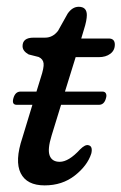

<svg xmlns="http://www.w3.org/2000/svg" viewBox="-20 -538 358 566"><path d="M19.5 -248.5Q25 -268 40.5 -268H87.5L100 -308.5Q110 -338.5 108.5 -351.2Q107 -364 94 -370L64.5 -377.5Q46.5 -387.5 46.5 -402Q46.5 -427 79 -427H113Q135.5 -427 151 -447L179.5 -498Q193.5 -518 212 -518Q236 -518 236 -493.5Q236 -486.5 234 -475.8Q232 -465 227 -449.5L219.5 -424.5H300.5Q318.5 -424.5 318.5 -406.5Q318.5 -389.5 305.2 -379.5Q292 -369.5 271 -369.5H203L171.5 -268H282Q289.5 -268 292.2 -262.5Q295 -257 292.5 -249Q287.5 -229 271.5 -229H160L132 -138Q119.5 -97.5 126.5 -79.2Q133.5 -61 156 -61Q182.5 -61 216 -97.5Q231 -112.5 240.5 -110Q248 -108.5 249.8 -101.5Q251.5 -94.5 249 -85Q237.5 -49.5 200.5 -20.5Q163.5 8.5 111.5 8.5Q59 8.5 41 -27.5Q23 -63.5 46 -132L75.5 -229H29.5Q14 -229 19.5 -248.5Z"/></svg>

Font: Fraunces 144pt S100
Style: Italic
Weight: 400
Italic angle: -16°
Version: Version 1.000; ttfautohint (v1.8.3)